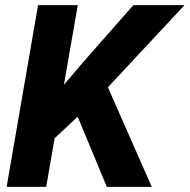

<svg xmlns="http://www.w3.org/2000/svg" viewBox="-20 -731 742 751"><path d="M284.2 -710.9 160.6 0H5.9L128.9 -710.9ZM701.7 -710.9 366.7 -351.6 177.7 -175.3 175.3 -335 302.7 -484.9 501.5 -710.9ZM397.9 0 260.7 -330.1 388.7 -419.9 573.7 0Z"/></svg>

Font: Roboto ExtraBold
Style: Italic
Weight: 800
Designer: Christian Robertson
Foundry: Google
Version: Version 3.009; 2024